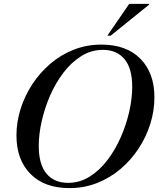

<svg xmlns="http://www.w3.org/2000/svg" viewBox="-20 -955 816 986"><path d="M773 -455.5Q773 -386.5 752 -319.2Q731 -252 692 -192.5Q653 -133 598.8 -87Q544.5 -41 478.2 -15Q412 11 337 11Q208 11 136.2 -62Q64.5 -135 64.5 -259.5Q64.5 -328.5 85.8 -395.8Q107 -463 146 -522.5Q185 -582 239 -628Q293 -674 359.2 -700Q425.5 -726 500.5 -726Q629.5 -726 701.2 -653Q773 -580 773 -455.5ZM179 -206Q179 -111 218.5 -63.5Q258 -16 329.5 -16Q389.5 -16 440.5 -48Q491.5 -80 531.8 -133Q572 -186 600.5 -251Q629 -316 644 -383Q659 -450 659 -509Q659 -604 619.2 -651.5Q579.5 -699 508.5 -699Q448.5 -699 397.5 -667Q346.5 -635 306 -582Q265.5 -529 237.2 -464Q209 -399 194 -332Q179 -265 179 -206ZM531.5 -772 643.5 -935H746L745.5 -931L548.5 -772Z"/></svg>

Font: Newsreader 72pt Medium
Style: Italic
Weight: 500
Italic angle: -17°
Designer: Hugues Gentile
Foundry: Production Type
Version: Version 1.003; ttfautohint (v1.8.3)